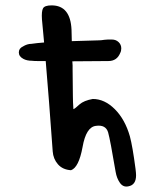

<svg xmlns="http://www.w3.org/2000/svg" viewBox="-20 -657 576 714"><path d="M457 36Q438 40 426 23Q414 6 410 -18Q400 -77 393 -114Q386 -151 382 -165Q373 -194 337 -189Q300 -185 287 -110Q273 -34 244 -24Q213 -26 195.5 -46Q178 -66 176 -94Q169 -192 162.5 -276Q156 -360 150 -430H147Q131 -430 119 -430Q107 -430 99 -431Q80 -431 67 -438Q50 -447 50 -462Q50 -477 65 -484Q81 -494 97 -494Q117 -497 144 -499Q140 -544 136 -585Q134 -615 140 -626Q146 -637 172 -637Q242 -637 246 -546Q247 -526 247 -504L348 -507Q352 -507 357 -507.5Q362 -508 368 -509Q374 -510 381 -510Q388 -510 396 -510Q411 -510 421 -500.5Q431 -491 431 -477Q431 -467 427 -460Q415 -430 383 -430L249 -429Q250 -421 250 -413.5Q250 -406 250 -399L251 -301Q251 -290 251.5 -277.5Q252 -265 253 -251Q259 -253 276 -269Q292 -283 325 -289Q369 -289 407 -251Q445 -213 463 -150Q473 -113 484 -29Q485 -21 485.5 -15Q486 -9 486 -5Q486 31 457 36Z"/></svg>

Font: Mansalva
Style: Regular
Weight: 400
Designer: Carolina Short
Foundry: Carolina Short
Version: Version 2.112; ttfautohint (v1.8.4.7-5d5b)